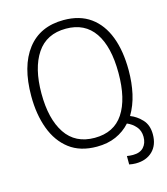

<svg xmlns="http://www.w3.org/2000/svg" viewBox="-127 -822 935 1076"><g transform="rotate(-15 340.5 -283.5)"><path d="M527 157Q509 157 489 153V104Q506 107 524 107Q565 107 586 84Q607 61 607 24Q607 -12 586 -36Q565 -60 536 -72Q501 -33 452.5 -11.5Q404 10 341 10Q245 10 182.5 -37.5Q120 -85 89 -168.5Q58 -252 58 -359Q58 -532 132 -628Q206 -724 343 -724Q436 -724 498 -679.5Q560 -635 591.5 -553Q623 -471 623 -358Q623 -286 609 -223Q595 -160 564 -108Q601 -94 631 -62Q661 -30 661 24Q661 86 624.5 121.5Q588 157 527 157ZM342 -41Q454 -41 509 -124Q564 -207 564 -358Q564 -511 508 -592.5Q452 -674 343 -674Q230 -674 173.5 -589.5Q117 -505 117 -358Q117 -210 173.5 -125.5Q230 -41 342 -41Z"/></g></svg>

Font: Noto Sans Georgian SemiCondensed Light
Style: Regular
Weight: 300
Width: 4
Designer: Monotype Design Team, Akaki Razmadze
Foundry: Google LLC
Version: Version 2.005; ttfautohint (v1.8.4.7-5d5b)